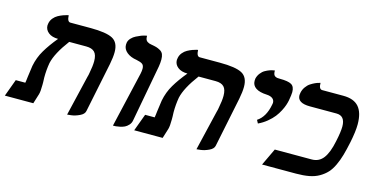

<svg xmlns="http://www.w3.org/2000/svg" viewBox="-64 -849 2208 1146"><g transform="rotate(15 1040.0 -276.0)"><path d="M389.2 13.2 448.2 -235.8Q452.1 -248 454.1 -262.2Q462.9 -306.6 462.9 -335.9Q462.9 -375 446.3 -392.1Q429.7 -409.2 394 -409.2H289.1Q221.7 -319.3 208 -256.8Q200.2 -212.4 200.2 -165Q200.2 -160.2 200.7 -150.9Q201.2 -141.6 201.2 -137.2V-120.1Q201.2 -79.1 195.8 -61L176.8 0H1L40 -106H99.1L101.6 -122.6Q103.5 -135.7 104 -143.1Q112.8 -210.9 113.8 -213.9Q124.5 -268.1 151.4 -313.2Q178.2 -358.4 220.2 -409.2Q182.1 -409.2 160.2 -426.8Q138.2 -444.3 138.2 -471.2Q138.2 -475.1 140.1 -484.9Q143.6 -502.4 155.5 -516.8Q167.5 -531.2 182.4 -539.3Q197.3 -547.4 211.7 -552.7Q226.1 -558.1 235.4 -560.1L245.1 -562Q246.6 -522 266.1 -522H390.1Q488.8 -522 527.8 -500.7Q566.9 -479.5 566.9 -419.9Q566.9 -388.7 558.1 -344.2L495.1 -37.1Q491.2 -17.1 464.8 -4.9Q438 7.8 413.6 10.7Z M670.4 5.9 749.5 -335.9Q753.4 -353.5 753.4 -367.2Q753.4 -387.7 742.2 -396Q731 -404.3 705.6 -409.2Q667 -415 643.8 -434.3Q620.6 -453.6 620.6 -480Q620.6 -489.3 621.6 -493.2Q624.5 -508.8 636.7 -521.7Q648.9 -534.7 664.1 -542.2Q679.2 -549.8 693.8 -555.7Q708 -561 718.8 -563L728.5 -564.9V-561Q728.5 -549.3 731.7 -541.5Q734.9 -533.7 741.7 -529.5Q748.5 -525.4 752.7 -523.9Q756.8 -522.5 764.6 -521Q787.1 -517.1 798.8 -513.7Q810.5 -510.3 823.7 -502.7Q836.9 -495.1 842.3 -482.2Q847.7 -469.2 847.7 -449.2Q847.7 -428.7 843.8 -405.8L778.8 -55.2Q775.9 -38.1 764.6 -25.9Q753.4 -13.7 741.2 -7.8Q729 -2 712.6 1.5Q696.3 4.9 688 5.4Q679.7 5.9 670.4 5.9Z M1188.5 13.2 1247.6 -235.8Q1251.5 -248 1253.4 -262.2Q1262.2 -306.6 1262.2 -335.9Q1262.2 -375 1245.6 -392.1Q1229 -409.2 1193.4 -409.2H1088.4Q1021 -319.3 1007.3 -256.8Q999.5 -212.4 999.5 -165Q999.5 -160.2 1000 -150.9Q1000.5 -141.6 1000.5 -137.2V-120.1Q1000.5 -79.1 995.1 -61L976.1 0H800.3L839.4 -106H898.4L900.9 -122.6Q902.8 -135.7 903.3 -143.1Q912.1 -210.9 913.1 -213.9Q923.8 -268.1 950.7 -313.2Q977.5 -358.4 1019.5 -409.2Q981.4 -409.2 959.5 -426.8Q937.5 -444.3 937.5 -471.2Q937.5 -475.1 939.5 -484.9Q942.9 -502.4 954.8 -516.8Q966.8 -531.2 981.7 -539.3Q996.6 -547.4 1011 -552.7Q1025.4 -558.1 1034.7 -560.1L1044.4 -562Q1045.9 -522 1065.4 -522H1189.5Q1288.1 -522 1327.1 -500.7Q1366.2 -479.5 1366.2 -419.9Q1366.2 -388.7 1357.4 -344.2L1294.4 -37.1Q1290.5 -17.1 1264.2 -4.9Q1237.3 7.8 1212.9 10.7Z M1502.9 -230 1492.2 -250Q1541.5 -281.7 1556.2 -360.8Q1558.1 -368.7 1558.1 -372.1Q1558.1 -389.6 1545.2 -399.4Q1532.2 -409.2 1508.8 -410.2Q1464.4 -412.1 1441.4 -427.7Q1418 -443.4 1418 -471.2Q1418 -480 1418.9 -484.9Q1423.3 -503.9 1435.1 -519Q1446.8 -534.2 1460.7 -542Q1474.6 -549.8 1488 -554.7Q1501.5 -559.6 1510.3 -560.5L1519 -562V-558.1Q1519 -545.4 1522.5 -537.6Q1525.9 -529.8 1532.7 -526.6Q1539.6 -523.4 1545.2 -522.7Q1550.8 -522 1560.1 -522Q1611.8 -522 1632.3 -510Q1652.8 -498 1652.8 -463.9Q1652.8 -448.7 1646 -410.2Q1643.1 -396 1637.9 -380.6Q1632.8 -365.2 1621.8 -343.8Q1610.8 -322.3 1595.7 -303Q1580.6 -283.7 1556.4 -263.7Q1532.2 -243.7 1502.9 -230Z M1981.4 -249Q1994.6 -310.1 1994.6 -342.8Q1994.6 -409.2 1940.4 -409.2H1776.4Q1698.7 -409.2 1698.7 -458Q1698.7 -463.4 1700.7 -473.1Q1704.6 -493.2 1716.6 -509.8Q1728.5 -526.4 1742.4 -535.4Q1756.3 -544.4 1769.8 -550.5Q1783.2 -556.6 1792.5 -558.6L1801.3 -561Q1801.3 -522 1822.3 -522H1952.6Q2018.1 -522 2048.8 -486.6Q2079.6 -451.2 2079.6 -378.9Q2079.6 -335.4 2065.4 -266.1Q2055.2 -217.3 2045.4 -182.9Q2035.6 -148.4 2020.8 -116.5Q2005.9 -84.5 1987.3 -64.5Q1968.8 -44.4 1942.1 -28.8Q1915.5 -13.2 1880.6 -6.6Q1845.7 0 1800.3 0H1590.3L1640.6 -106H1868.7Q1913.6 -106 1940.2 -141.1Q1966.8 -176.3 1981.4 -249Z"/></g></svg>

Font: Linux Libertine G
Style: Bold Italic
Weight: 700
Italic angle: -11.5°
Designer: Philipp H. Poll
Foundry: Philipp H. Poll
Version: Version 4.1.0